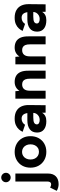

<svg xmlns="http://www.w3.org/2000/svg" viewBox="1011 -1848 989 3176"><g transform="rotate(-90 1506.0 -259.5)"><path d="M158 -578Q126 -578 103 -601Q80 -624 80 -656Q80 -688 103 -711Q126 -734 158 -734Q190 -734 213 -711Q236 -688 236 -656Q236 -624 213 -601Q190 -578 158 -578ZM47 215Q-10 215 -62 184L-9 75Q7 83 20.5 87.5Q34 92 44 92Q92 92 92 29V-500H224V38Q224 123 178 169Q132 215 47 215Z M583 12Q507 12 447.5 -21.5Q388 -55 354.5 -114Q321 -173 321 -250Q321 -327 354 -386Q387 -445 446 -478.5Q505 -512 581 -512Q658 -512 717 -478.5Q776 -445 809 -386Q842 -327 842 -250Q842 -173 809 -114Q776 -55 717.5 -21.5Q659 12 583 12ZM583 -110Q620 -110 648 -128Q676 -146 691.5 -177.5Q707 -209 707 -250Q707 -291 691 -322.5Q675 -354 646.5 -372Q618 -390 581 -390Q545 -390 516.5 -372Q488 -354 472 -322.5Q456 -291 456 -250Q456 -209 472 -177.5Q488 -146 517 -128Q546 -110 583 -110Z M1091 12Q1001 12 951.5 -28Q902 -68 902 -141Q902 -221 955.5 -261.5Q1009 -302 1106 -302H1224Q1217 -348 1195 -372.5Q1173 -397 1132 -397Q1100 -397 1074 -383Q1048 -369 1030 -340L914 -380Q928 -412 955 -442.5Q982 -473 1025.5 -492.5Q1069 -512 1132 -512Q1208 -512 1258.5 -483Q1309 -454 1333.5 -401.5Q1358 -349 1357 -277L1354 0H1231L1229 -58Q1210 -24 1175.5 -6Q1141 12 1091 12ZM1113 -98Q1145 -98 1171 -113Q1197 -128 1212 -152Q1227 -176 1227 -202V-204H1152Q1087 -204 1062 -188.5Q1037 -173 1037 -145Q1037 -123 1057 -110.5Q1077 -98 1113 -98Z M1462 0V-500H1586L1592 -432Q1616 -471 1653.5 -491.5Q1691 -512 1739 -512Q1798 -512 1840 -488Q1882 -464 1904 -413.5Q1926 -363 1925 -283V0H1793V-256Q1793 -307 1781.5 -335Q1770 -363 1749 -375.5Q1728 -388 1700 -388Q1649 -389 1621.5 -357Q1594 -325 1594 -262V0Z M2030 0V-500H2154L2160 -432Q2184 -471 2221.5 -491.5Q2259 -512 2307 -512Q2366 -512 2408 -488Q2450 -464 2472 -413.5Q2494 -363 2493 -283V0H2361V-256Q2361 -307 2349.5 -335Q2338 -363 2317 -375.5Q2296 -388 2268 -388Q2217 -389 2189.5 -357Q2162 -325 2162 -262V0Z M2760 12Q2670 12 2620.5 -28Q2571 -68 2571 -141Q2571 -221 2624.5 -261.5Q2678 -302 2775 -302H2893Q2886 -348 2864 -372.5Q2842 -397 2801 -397Q2769 -397 2743 -383Q2717 -369 2699 -340L2583 -380Q2597 -412 2624 -442.5Q2651 -473 2694.5 -492.5Q2738 -512 2801 -512Q2877 -512 2927.5 -483Q2978 -454 3002.5 -401.5Q3027 -349 3026 -277L3023 0H2900L2898 -58Q2879 -24 2844.5 -6Q2810 12 2760 12ZM2782 -98Q2814 -98 2840 -113Q2866 -128 2881 -152Q2896 -176 2896 -202V-204H2821Q2756 -204 2731 -188.5Q2706 -173 2706 -145Q2706 -123 2726 -110.5Q2746 -98 2782 -98Z"/></g></svg>

Font: Figtree Light
Style: Bold
Weight: 700
Version: Version 2.002